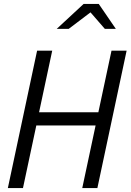

<svg xmlns="http://www.w3.org/2000/svg" viewBox="-20 -958 665 978"><path d="M20 0 169 -700H246L179 -386H481L548 -700H625L476 0H399L467 -319H165L97 0ZM269 -811 406 -938H483L570 -811H514L441 -895L330 -811Z"/></svg>

Font: Red Hat Mono
Style: Italic
Weight: 300
Italic angle: -12°
Monospace: yes
Designer: Pentagram, MCKL
Foundry: Pentagram, MCKL
Version: Version 1.023